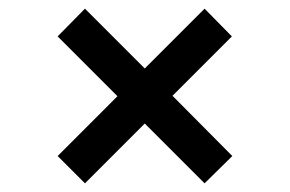

<svg xmlns="http://www.w3.org/2000/svg" viewBox="-20 -520 668 443"><path d="M314 -235 176 -97 113 -160 251 -298 113 -436 176 -500 314 -362 452 -500 515 -436 378 -299 516 -160 452 -97Z"/></svg>

Font: Oak Sans SemiBold
Style: Regular
Weight: 600
Designer: Erik Kennedy, Walven
Foundry: Erik Kennedy, Walven
Version: Version 1.000